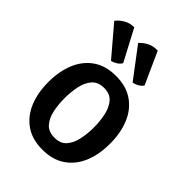

<svg xmlns="http://www.w3.org/2000/svg" viewBox="-220 -846 960 960"><g transform="rotate(45 260.0 -366.0)"><path d="M478.5 -247Q478.5 -170 453.8 -111.2Q429 -52.5 380.2 -19.5Q331.5 13.5 260 13.5Q188 13.5 139.5 -20Q91 -53.5 66.5 -112.2Q42 -171 42 -247Q42 -324 66.8 -382.8Q91.5 -441.5 140 -474.8Q188.5 -508 260 -508Q332 -508 380.8 -474.5Q429.5 -441 454 -382.2Q478.5 -323.5 478.5 -247ZM156.5 -247Q156.5 -201.5 165.2 -161.2Q174 -121 196.5 -96.2Q219 -71.5 260.5 -71.5Q301.5 -71.5 323.8 -96.2Q346 -121 355 -161.2Q364 -201.5 364 -247Q364 -292.5 355 -333Q346 -373.5 323.8 -398.5Q301.5 -423.5 260.5 -423.5Q219 -423.5 196.5 -398.5Q174 -373.5 165.2 -333Q156.5 -292.5 156.5 -247ZM152.5 -744 240 -578.5Q233 -565 218 -555.5Q203 -546 188.5 -543.5L58.5 -696.5Q73.5 -716 97.8 -730.2Q122 -744.5 152.5 -744ZM318 -744.5 394.5 -575Q387 -562.5 371.5 -553.8Q356 -545 341.5 -543.5L221.5 -702.5Q237.5 -721 262.5 -733.8Q287.5 -746.5 318 -744.5Z"/></g></svg>

Font: Signika Negative Medium
Style: Regular
Weight: 500
Designer: Anna Giedry
Foundry: Anna Giedry
Version: Version 2.001